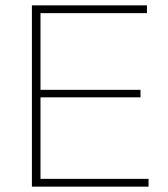

<svg xmlns="http://www.w3.org/2000/svg" viewBox="-20 -696 628 716"><path d="M99 0H534V-29H131V-333H504V-361H131V-647H528V-676H99Z"/></svg>

Font: MV Cash Thin
Style: Regular
Weight: 100
Designer: Rodrigo Fuenzalida
Foundry: fragTYPE
Version: Version 1.100;Glyphs 3.1.2 (3151)